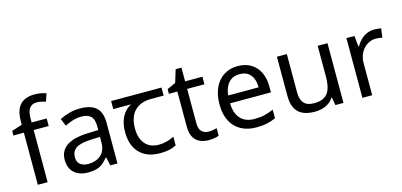

<svg xmlns="http://www.w3.org/2000/svg" viewBox="-68 -1210 3486 1665"><g transform="rotate(-15 1675.5 -377.5)"><path d="M332 -468H197V0H109V-468H15V-509L109 -539V-570Q109 -639 129.5 -682Q150 -725 189 -745Q228 -765 283 -765Q315 -765 341.5 -759.5Q368 -754 387 -747L364 -678Q348 -683 327 -688Q306 -693 284 -693Q240 -693 218.5 -663.5Q197 -634 197 -571V-536H332Z M632 -545Q730 -545 777 -502Q824 -459 824 -365V0H760L743 -76H739Q716 -47 691.5 -27.5Q667 -8 635.5 1Q604 10 559 10Q511 10 472.5 -7Q434 -24 412 -59.5Q390 -95 390 -149Q390 -229 453 -272.5Q516 -316 647 -320L738 -323V-355Q738 -422 709 -448Q680 -474 627 -474Q585 -474 547 -461.5Q509 -449 476 -433L449 -499Q484 -518 532 -531.5Q580 -545 632 -545ZM658 -259Q558 -255 519.5 -227Q481 -199 481 -148Q481 -103 508.5 -82Q536 -61 579 -61Q647 -61 692 -98.5Q737 -136 737 -214V-262Z M1206 10Q1088 10 1023 -57Q958 -124 958 -245Q958 -325 987 -380.5Q1016 -436 1070 -465H911V-537H1363V-465H1250Q1156 -465 1102.5 -411.5Q1049 -358 1049 -252Q1049 -165 1092 -114.5Q1135 -64 1215 -64Q1252 -64 1286 -73.5Q1320 -83 1352 -99V-21Q1323 -5 1288 2.5Q1253 10 1206 10Z M1659 -62Q1679 -62 1700 -65.5Q1721 -69 1734 -73V-6Q1720 1 1694 5.5Q1668 10 1644 10Q1602 10 1566.5 -4.5Q1531 -19 1509 -55Q1487 -91 1487 -156V-468H1411V-510L1488 -545L1523 -659H1575V-536H1730V-468H1575V-158Q1575 -109 1598.5 -85.5Q1622 -62 1659 -62Z M2048 -546Q2117 -546 2166.5 -516Q2216 -486 2242.5 -431.5Q2269 -377 2269 -304V-251H1902Q1904 -160 1948.5 -112.5Q1993 -65 2073 -65Q2124 -65 2163.5 -74.5Q2203 -84 2245 -102V-25Q2204 -7 2164 1.5Q2124 10 2069 10Q1993 10 1934.5 -21Q1876 -52 1843.5 -113.5Q1811 -175 1811 -264Q1811 -352 1840.5 -415Q1870 -478 1923.5 -512Q1977 -546 2048 -546ZM2047 -474Q1984 -474 1947.5 -433.5Q1911 -393 1904 -321H2177Q2177 -367 2163 -401Q2149 -435 2120.5 -454.5Q2092 -474 2047 -474Z M2853 -536V0H2781L2768 -71H2764Q2747 -43 2720 -25Q2693 -7 2661 1.5Q2629 10 2594 10Q2530 10 2486.5 -10.5Q2443 -31 2421 -74Q2399 -117 2399 -185V-536H2488V-191Q2488 -127 2517 -95Q2546 -63 2607 -63Q2667 -63 2701.5 -85.5Q2736 -108 2750.5 -151.5Q2765 -195 2765 -257V-536Z M3273 -546Q3288 -546 3305.5 -544.5Q3323 -543 3336 -540L3325 -459Q3312 -462 3296.5 -464Q3281 -466 3267 -466Q3236 -466 3208 -453Q3180 -440 3158 -416.5Q3136 -393 3123.5 -360Q3111 -327 3111 -286V0H3023V-536H3095L3105 -438H3109Q3126 -468 3150 -492.5Q3174 -517 3205 -531.5Q3236 -546 3273 -546Z"/></g></svg>

Font: ugurmukhi15
Style: Book
Weight: 400
Designer: Jelle Bosma - Monotype Design Team
Foundry: Monotype Imaging Inc.
Version: Version 2.003